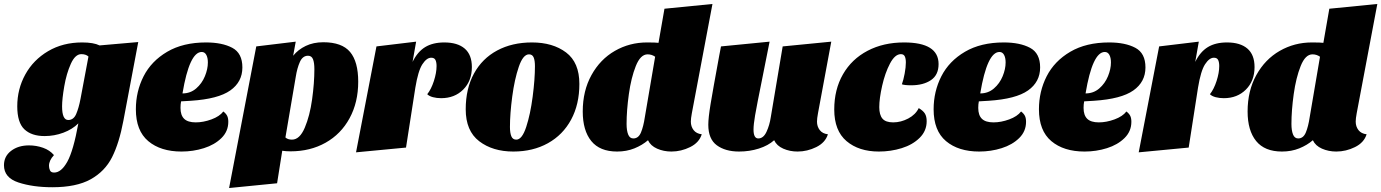

<svg xmlns="http://www.w3.org/2000/svg" viewBox="-73 -744 6964 968"><path d="M191 200Q93 200 20 176Q-53 152 -53 89Q-53 44 -17 16.5Q19 -11 73 -11Q110 -11 144 1Q178 13 199 38Q174 65 174 92Q174 104 179 115Q184 126 200 126Q236 126 266.5 71Q297 16 322 -122Q292 -92 246.5 -75Q201 -58 152 -58Q86 -58 50 -92Q14 -126 14 -208Q14 -295 54.5 -368.5Q95 -442 169.5 -486Q244 -530 341 -530Q399 -530 429 -515L624 -532L549 -135Q528 -23 492 48.5Q456 120 384 160Q312 200 191 200ZM337 -471Q306 -471 284 -422Q262 -373 251 -309Q240 -245 240 -208Q240 -139 271 -139Q298 -139 311 -169Q324 -199 333 -246L373 -459Q360 -471 337 -471Z M1149 -404Q1149 -331 1088 -288Q1027 -245 890 -236Q882 -235 840 -233Q837 -218 837 -200Q837 -163 855.5 -145Q874 -127 914 -127Q952 -127 993 -142Q1034 -157 1053 -182Q1067 -171 1072.5 -159.5Q1078 -148 1078 -130Q1078 -82 1043.5 -48Q1009 -14 955 3Q901 20 842 20Q737 20 674.5 -32.5Q612 -85 612 -193Q612 -283 651 -359.5Q690 -436 770 -483Q850 -530 966 -530Q1047 -530 1098 -503Q1149 -476 1149 -404ZM847 -273Q887 -273 916 -298Q945 -323 960 -359.5Q975 -396 975 -429Q975 -453 967 -467.5Q959 -482 944 -482Q882 -482 847 -273Z M1557 -531Q1651 -531 1692 -482Q1733 -433 1733 -332Q1733 -228 1689.5 -148Q1646 -68 1568.5 -24.5Q1491 19 1392 19Q1368 19 1350 16L1324 180L1082 204L1219 -510L1418 -534L1405 -463Q1430 -494 1468.5 -512.5Q1507 -531 1557 -531ZM1399 -40Q1438 -40 1463.5 -100Q1489 -160 1500.5 -243Q1512 -326 1512 -395Q1512 -428 1505 -445.5Q1498 -463 1480 -463Q1453 -463 1439 -432Q1425 -401 1418 -356L1366 -51Q1378 -40 1399 -40Z M2167 -530Q2234 -530 2270 -499Q2306 -468 2306 -406Q2306 -336 2262.5 -292.5Q2219 -249 2151 -249Q2129 -249 2110 -254Q2091 -259 2081 -269Q2101 -294 2114.5 -335.5Q2128 -377 2128 -411Q2128 -430 2122.5 -441.5Q2117 -453 2101 -453Q2078 -453 2056.5 -420Q2035 -387 2021 -302L1974 0L1722 24L1825 -510L2025 -534L2007 -432Q2032 -483 2070.5 -506.5Q2109 -530 2167 -530Z M2848 -321Q2848 -218 2806.5 -141Q2765 -64 2689.5 -22Q2614 20 2515 20Q2411 20 2343 -32Q2275 -84 2275 -193Q2275 -297 2316.5 -373Q2358 -449 2433.5 -489.5Q2509 -530 2609 -530Q2714 -530 2781 -479.5Q2848 -429 2848 -321ZM2498 -104Q2498 -74 2505 -57Q2512 -40 2530 -40Q2559 -40 2580 -104Q2601 -168 2612.5 -256.5Q2624 -345 2624 -410Q2624 -439 2617.5 -454.5Q2611 -470 2594 -470Q2564 -470 2542.5 -407Q2521 -344 2509.5 -257Q2498 -170 2498 -104Z M3410 -131Q3410 -106 3424 -88Q3438 -70 3465 -67Q3452 -25 3406.5 -2.5Q3361 20 3312 20Q3273 20 3240 5.5Q3207 -9 3194 -37Q3165 -12 3125.5 4Q3086 20 3038 20Q2951 20 2908 -33Q2865 -86 2865 -182Q2865 -286 2909 -365.5Q2953 -445 3027 -487.5Q3101 -530 3189 -530Q3234 -530 3247 -528L3277 -700L3519 -724L3415 -173Q3410 -146 3410 -131ZM3192 -470Q3156 -470 3132.5 -411Q3109 -352 3097.5 -269.5Q3086 -187 3086 -119Q3086 -86 3094 -66Q3102 -46 3120 -46Q3146 -46 3158.5 -76Q3171 -106 3178 -153L3230 -458Q3213 -470 3192 -470Z M4046 -131Q4046 -106 4060 -88Q4074 -70 4101 -67Q4088 -25 4042.5 -2.5Q3997 20 3948 20Q3909 20 3876 5.5Q3843 -9 3830 -37Q3800 -10 3753 5Q3706 20 3653 20Q3584 20 3541 -11.5Q3498 -43 3498 -115Q3498 -150 3509.5 -219.5Q3521 -289 3553 -463L3562 -510L3807 -534L3771 -353Q3742 -210 3734 -163Q3726 -116 3726 -91Q3726 -46 3750 -46Q3776 -46 3791.5 -79.5Q3807 -113 3813 -153L3873 -510L4118 -534L4051 -173Q4046 -146 4046 -131Z M4659 -421Q4659 -366 4620.5 -340Q4582 -314 4521 -314Q4487 -314 4474 -319Q4482 -341 4488 -373Q4494 -405 4494 -429Q4494 -449 4488.5 -460Q4483 -471 4469 -471Q4439 -471 4414 -423.5Q4389 -376 4374.5 -311.5Q4360 -247 4360 -204Q4360 -165 4376 -146Q4392 -127 4430 -127Q4469 -127 4506 -146.5Q4543 -166 4559 -199Q4581 -186 4590 -171.5Q4599 -157 4599 -133Q4599 -84 4563.5 -49Q4528 -14 4473 3Q4418 20 4358 20Q4257 20 4195 -32.5Q4133 -85 4133 -192Q4133 -293 4177 -369.5Q4221 -446 4301 -488Q4381 -530 4485 -530Q4659 -530 4659 -421Z M5171 -404Q5171 -331 5110 -288Q5049 -245 4912 -236Q4904 -235 4862 -233Q4859 -218 4859 -200Q4859 -163 4877.5 -145Q4896 -127 4936 -127Q4974 -127 5015 -142Q5056 -157 5075 -182Q5089 -171 5094.5 -159.5Q5100 -148 5100 -130Q5100 -82 5065.5 -48Q5031 -14 4977 3Q4923 20 4864 20Q4759 20 4696.5 -32.5Q4634 -85 4634 -193Q4634 -283 4673 -359.5Q4712 -436 4792 -483Q4872 -530 4988 -530Q5069 -530 5120 -503Q5171 -476 5171 -404ZM4869 -273Q4909 -273 4938 -298Q4967 -323 4982 -359.5Q4997 -396 4997 -429Q4997 -453 4989 -467.5Q4981 -482 4966 -482Q4904 -482 4869 -273Z M5702 -404Q5702 -331 5641 -288Q5580 -245 5443 -236Q5435 -235 5393 -233Q5390 -218 5390 -200Q5390 -163 5408.5 -145Q5427 -127 5467 -127Q5505 -127 5546 -142Q5587 -157 5606 -182Q5620 -171 5625.5 -159.5Q5631 -148 5631 -130Q5631 -82 5596.5 -48Q5562 -14 5508 3Q5454 20 5395 20Q5290 20 5227.5 -32.5Q5165 -85 5165 -193Q5165 -283 5204 -359.5Q5243 -436 5323 -483Q5403 -530 5519 -530Q5600 -530 5651 -503Q5702 -476 5702 -404ZM5400 -273Q5440 -273 5469 -298Q5498 -323 5513 -359.5Q5528 -396 5528 -429Q5528 -453 5520 -467.5Q5512 -482 5497 -482Q5435 -482 5400 -273Z M6113 -530Q6180 -530 6216 -499Q6252 -468 6252 -406Q6252 -336 6208.5 -292.5Q6165 -249 6097 -249Q6075 -249 6056 -254Q6037 -259 6027 -269Q6047 -294 6060.5 -335.5Q6074 -377 6074 -411Q6074 -430 6068.5 -441.5Q6063 -453 6047 -453Q6024 -453 6002.5 -420Q5981 -387 5967 -302L5920 0L5668 24L5771 -510L5971 -534L5953 -432Q5978 -483 6016.5 -506.5Q6055 -530 6113 -530Z M6762 -131Q6762 -106 6776 -88Q6790 -70 6817 -67Q6804 -25 6758.5 -2.5Q6713 20 6664 20Q6625 20 6592 5.5Q6559 -9 6546 -37Q6517 -12 6477.5 4Q6438 20 6390 20Q6303 20 6260 -33Q6217 -86 6217 -182Q6217 -286 6261 -365.5Q6305 -445 6379 -487.5Q6453 -530 6541 -530Q6586 -530 6599 -528L6629 -700L6871 -724L6767 -173Q6762 -146 6762 -131ZM6544 -470Q6508 -470 6484.5 -411Q6461 -352 6449.5 -269.5Q6438 -187 6438 -119Q6438 -86 6446 -66Q6454 -46 6472 -46Q6498 -46 6510.5 -76Q6523 -106 6530 -153L6582 -458Q6565 -470 6544 -470Z"/></svg>

Font: Sansita Black Italic
Style: Regular
Weight: 900
Italic angle: -11°
Designer: Pablo Cosgaya
Foundry: Omnibus-Type
Version: Version 1.006